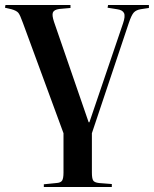

<svg xmlns="http://www.w3.org/2000/svg" viewBox="-22 -535 618 771"><path d="M154 216V205L204 200Q222 199 227.5 190Q233 181 233 158V0L70 -443Q59 -474 52 -483Q45 -492 24 -498L-2 -504L0 -515H261V-503L216 -499Q195 -496 190.5 -485Q186 -474 195 -447L334 -44H337L472 -441Q482 -470 476 -482.5Q470 -495 448 -498L410 -504L412 -515H576V-503L543 -498Q525 -495 515.5 -485Q506 -475 495 -442L347 0V158Q347 181 352 189.5Q357 198 376 200L427 204V216Z"/></svg>

Font: Literata 72pt Medium
Style: Regular
Weight: 500
Designer: Latin by Veronika Burian and Jose Scaglione. Greek by Irene Vlachou. Cyrillic by Vera Evstafieva.
Foundry: TypeTogether
Version: Version 3.002